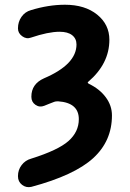

<svg xmlns="http://www.w3.org/2000/svg" viewBox="-20 -550 540 798"><path d="M348.6 -202.1Q393.6 -180.7 419.4 -146Q445.3 -111.3 445.3 -70.3Q445.3 36.1 367.2 107.4Q289.1 178.7 110.4 226.6Q88.9 231.4 71.8 218.3Q54.7 205.1 54.7 182.6V181.6Q54.7 156.2 69.8 136.2Q85 116.2 109.4 109.4Q221.7 74.2 264.6 36.1Q307.6 -2 307.6 -54.7Q307.6 -123 221.7 -128.9Q210.9 -128.9 206.1 -127Q199.2 -124 184.6 -118.7Q169.9 -113.3 164.1 -110.4Q144.5 -102.5 127.4 -114.3Q110.4 -126 110.4 -147.5V-148.4Q110.4 -201.2 163.1 -224.6Q297.9 -282.2 297.9 -365.2Q297.9 -389.6 279.8 -403.8Q261.7 -418 227.5 -418Q180.7 -418 108.4 -393.6Q89.8 -386.7 72.3 -399.4Q54.7 -412.1 54.7 -431.6V-432.6Q54.7 -459 69.3 -480Q84 -501 108.4 -507.8Q181.6 -530.3 250 -530.3Q333 -530.3 383.8 -489.3Q434.6 -448.2 434.6 -384.8Q434.6 -285.2 346.7 -210Q341.8 -207 348.6 -202.1Z"/></svg>

Font: Rounded Mgen+ 1mn bold
Style: Bold
Weight: 700
Designer: [Source Han Sans]
Ryoko NISHIZUKA  (kana & ideographs); Paul D. Hunt (Latin, Greek & Cyrillic); Wenlong ZHANG  (bopomofo
Version: Version 1.059.20150602